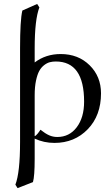

<svg xmlns="http://www.w3.org/2000/svg" viewBox="-20 -718 569 981"><path d="M148.4 212.4 69.8 243.2 58.6 225.6Q82.5 163.6 82.5 7.3V-471.2Q82.5 -615.7 94.2 -664.1L169.9 -697.8L181.2 -680.2Q157.2 -618.2 157.2 -471.2V-398.9Q213.9 -441.9 290 -441.9Q379.9 -441.9 438 -384.5Q496.1 -327.1 496.1 -241.2Q496.1 -127.9 428.5 -57.9Q360.8 12.2 258.3 12.2Q204.1 12.2 157.2 -9.8V93.8Q157.2 182.1 148.4 212.4ZM409.7 -198.7Q409.7 -403.8 265.1 -403.8Q248.5 -403.8 234.4 -400.1Q220.2 -396.5 205.3 -385Q190.4 -373.5 180.4 -355.2Q170.4 -336.9 163.8 -305.2Q157.2 -273.4 157.2 -231V-22.5Q163.1 -23.9 172.1 -34.9Q181.2 -45.9 186.5 -55.2Q211.9 -35.2 231.4 -26.6Q251 -18.1 272.5 -18.1Q334.5 -18.1 372.1 -67.9Q409.7 -117.7 409.7 -198.7Z"/></svg>

Font: Libertinage
Style: b
Weight: 400
Designer: OSP
Foundry: OSP
Version: Version 1.0; 2008; OFL relea